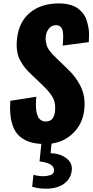

<svg xmlns="http://www.w3.org/2000/svg" viewBox="-20 -841 549 1136"><path d="M170.4 263.7 177.7 193.4Q197.3 199.2 223.6 201.2Q229 201.7 234.4 201.7Q255.4 201.7 273.9 196.3Q297.4 189.5 299.3 172.4Q301.3 157.7 293.9 146.5Q286.6 135.3 272.7 128.9Q258.8 122.6 244.4 119.1Q230 115.7 213.9 114.3L225.6 0H286.1L279.3 65.4Q335.9 67.4 372.1 94.7Q404.8 119.1 405.3 157.2Q405.3 161.1 404.8 165.5Q401.4 203.1 377.9 229Q354.5 254.9 320.3 265.6Q287.6 275.9 250 275.4Q248 275.4 246.1 275.4Q207 274.9 170.4 263.7ZM246.1 11.2Q130.9 11.2 81.1 -50.3Q39.6 -102.1 39.6 -204.6Q39.6 -223.6 41 -244.6L194.8 -268.6Q192.4 -243.7 192.4 -222.7Q192.4 -180.7 202.1 -157.2Q215.8 -122.1 251.5 -122.1Q298.8 -122.1 305.7 -182.6Q306.6 -192.9 306.6 -202.6Q306.6 -237.3 293 -262.7Q275.4 -295.4 233.4 -335.4L165.5 -400.4Q142.1 -422.4 127 -441.2Q111.8 -460 98.6 -485.4Q85.4 -509.8 81.1 -541Q78.6 -557.6 78.6 -576.2Q78.6 -592.3 80.6 -609.9Q90.8 -710.4 156.5 -765.4Q222.2 -820.3 327.1 -820.8Q362.8 -820.8 391.1 -813.5Q419.4 -806.2 438.2 -793Q457 -779.8 470.9 -762Q484.9 -744.1 491.7 -723.4Q498.5 -702.6 502.9 -680.2Q506.8 -661.1 506.8 -642.1Q506.8 -638.7 506.8 -635.7Q505.9 -613.3 505.4 -591.8L351.1 -571.3Q354 -605 354 -630.9Q353.5 -632.8 353.5 -634.8Q353.5 -662.1 342.8 -677.7Q332.5 -692.4 311.5 -691.9Q310.1 -691.9 308.6 -691.9Q284.2 -690.9 269 -671.6Q253.9 -652.3 251 -627.4Q250 -620.1 250 -612.8Q250 -602.1 252 -592.3Q254.9 -575.7 259.5 -564.2Q264.2 -552.7 274.9 -539.1Q285.6 -525.4 292.5 -518.1Q299.3 -510.7 313.5 -497.1L379.4 -433.6Q405.3 -408.7 423.1 -385.3Q440.9 -361.8 456.1 -332.3Q471.2 -302.7 477.1 -267.6Q480.5 -247.6 480.5 -225.6Q480.5 -209.5 478.5 -191.9Q469.2 -103.5 405 -46.1Q340.8 11.2 246.1 11.2Z"/></svg>

Font: Oswald
Style: Bold
Weight: 700
Designer: Vernon Adams
Foundry: Vernon Adams
Version: 3.0; ttfautohint (v0.94.23-7a4d-dirty) -l 8 -r 50 -G 200 -x 